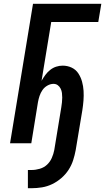

<svg xmlns="http://www.w3.org/2000/svg" viewBox="-20 -755 554 1012"><path d="M127 237V141H147Q168 141 190 134.5Q212 128 228 113Q244 98 253 77.5Q262 57 266 36L303 -189Q305 -202 306.5 -215Q308 -228 308 -240.5Q308 -253 306.5 -265Q305 -277 299.5 -288Q294 -299 284.5 -306Q275 -313 262 -313Q246 -313 230 -304Q214 -295 204 -280.5Q194 -266 188.5 -249.5Q183 -233 180 -216L145 0H33L154 -735H514L498 -639H250L199 -329Q208 -345 219 -360Q230 -375 244.5 -386.5Q259 -398 276 -403.5Q293 -409 310 -409Q336 -409 358 -398.5Q380 -388 393 -368Q406 -348 412.5 -324.5Q419 -301 420.5 -276Q422 -251 420 -225Q418 -199 414 -174L379 36Q374 63 365.5 89.5Q357 116 341.5 140Q326 164 303.5 183.5Q281 203 255 215.5Q229 228 201.5 232.5Q174 237 147 237Z"/></svg>

Font: Iosevka Oblique
Style: Bold
Weight: 700
Italic angle: -9°
Monospace: yes
Designer: Belleve Invis
Foundry: Belleve Invis
Version: Version 32.5.0; ttfautohint (v1.8.4)